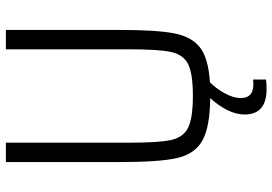

<svg xmlns="http://www.w3.org/2000/svg" viewBox="-157 -571 928 654"><g transform="rotate(-90 307.0 -244.0)"><path d="M532 -688V-298Q532 -175 520.5 -115Q509 -55 472 -26.5Q435 2 354 7Q333 27 316.5 57Q300 87 300 112Q300 155 346 155Q355 155 363 154V198Q351 200 330 200Q244 200 244 125Q244 97 259 66.5Q274 36 300 8Q200 7 154.5 -19Q109 -45 95.5 -105.5Q82 -166 82 -298V-688H148V-265Q148 -168 157 -126Q166 -84 198.5 -67.5Q231 -51 308 -51Q384 -51 416 -67.5Q448 -84 457 -125.5Q466 -167 466 -265V-688Z"/></g></svg>

Font: Saira Semi Condensed Light
Style: Regular
Weight: 300
Width: 4
Designer: Hector Gatti with collaboration of the Omnibus-Type team
Foundry: Omnibus-Type
Version: Version 1.001; ttfautohint (v1.8)